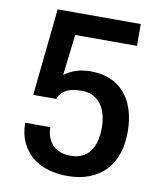

<svg xmlns="http://www.w3.org/2000/svg" viewBox="-82 -776 713 853"><g transform="rotate(10 275.0 -350.0)"><path d="M68 -318 109 -711H484V-612.5H205.5L183.5 -428Q207.5 -446 235.2 -455.5Q263 -465 301.5 -465.5Q351 -465.5 390 -449.2Q429 -433 455.5 -402.5Q482 -372 496 -327.5Q510 -283 510 -227Q510 -173.5 495.2 -129.8Q480.5 -86 451.5 -55Q422.5 -24 379.2 -6.8Q336 10.5 278.5 10.5Q231.5 10.5 190.5 -2Q149.5 -14.5 119.2 -39.8Q89 -65 72 -102.5Q54.5 -140 54.5 -190H167.5Q168 -164 175.5 -144.5Q183.5 -123.5 198 -109.2Q212.5 -95 233 -87.8Q253.5 -80.5 278.5 -80.5Q307.5 -80.5 329.2 -90.8Q351 -101 365.2 -120Q379.5 -139 386.5 -165.8Q393.5 -192.5 393.5 -226Q393.5 -259.5 386 -286.8Q378.5 -314 363.8 -333.2Q349 -352.5 327.5 -363Q306 -373.5 277.5 -373.5Q252 -373.5 234 -369.5Q216 -365.5 203.2 -357.5Q190.5 -349.5 182 -337.5Q176 -329 171.5 -318Z"/></g></svg>

Font: Roberto Sans Medium
Style: Regular
Weight: 500
Designer: Google (font) & Cristiano Sobral (main changes)
Version: Version 1.000;October 12, 2021;FontCreator 14.0.0.2814 64-bi